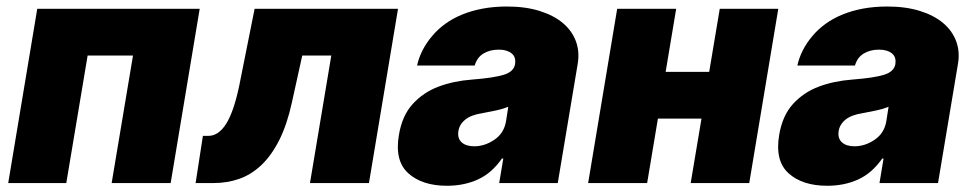

<svg xmlns="http://www.w3.org/2000/svg" viewBox="-20 -573 3046 601"><path d="M5.7 0 96.6 -545.5H605.1L514.2 0H329.5L396.3 -399.1H254.3L187.5 0Z M592.3 0 615.1 -147.7H632.1Q664.1 -147.7 687.9 -185.4Q711.6 -223 728.7 -304L777 -545.5H1225.9L1134.9 0H950.3L1017 -399.1H926.1L893.5 -251.4Q878.2 -181.8 853.7 -133.7Q829.2 -85.6 797.8 -55.9Q766.3 -26.3 728.7 -13.1Q691.1 0 649.1 0Z M1228.7 -150.6Q1238.6 -210.6 1271.3 -246.8Q1304.7 -283.7 1352.3 -301.7Q1399.9 -319.6 1457.4 -323.9Q1492.9 -326.7 1517.2 -330.4Q1541.5 -334.2 1557.5 -339.1Q1588.1 -348.7 1592.3 -372.2V-373.6Q1595.5 -394.9 1581.1 -406.2Q1566.8 -417.6 1541.2 -417.6Q1513.5 -417.6 1493.4 -405.5Q1473.4 -393.5 1465.9 -367.9H1285.5Q1296.5 -417.3 1332.4 -459.9Q1350.1 -481.2 1373.6 -498.2Q1397 -515.3 1426.3 -527.3Q1455.6 -539.4 1490.8 -546Q1525.9 -552.6 1566.8 -552.6Q1625 -552.6 1669.2 -538.7Q1713.4 -524.9 1742 -500.7Q1770.6 -476.6 1782.7 -443.9Q1794.7 -411.2 1788.4 -373.6L1725.9 0H1542.6L1555.4 -76.7H1551.1Q1519.2 -30.9 1475.9 -11.2Q1432.5 8.5 1379.3 8.5Q1301.5 8.5 1258.2 -30.5Q1214.8 -69.6 1228.7 -150.6ZM1464.5 -115.1Q1497.5 -115.1 1527.7 -135.7Q1557.5 -155.9 1563.9 -193.2L1571 -238.6Q1555 -232.2 1534.3 -227.6Q1513.5 -223 1490.1 -218.8Q1454.5 -213.4 1436.1 -198.3Q1417.6 -183.2 1414.8 -161.9Q1411.6 -139.6 1425.2 -127.3Q1438.9 -115.1 1464.5 -115.1Z M1911.9 -545.5H2096.6L2063.6 -348H2199.9L2233 -545.5H2416.2L2325.3 0H2142L2175.8 -201.7H2039.4L2005.7 0H1821Z M2419 -150.6Q2429 -210.6 2461.6 -246.8Q2495 -283.7 2542.6 -301.7Q2590.2 -319.6 2647.7 -323.9Q2683.2 -326.7 2707.6 -330.4Q2731.9 -334.2 2747.9 -339.1Q2778.4 -348.7 2782.7 -372.2V-373.6Q2785.9 -394.9 2771.5 -406.2Q2757.1 -417.6 2731.5 -417.6Q2703.8 -417.6 2683.8 -405.5Q2663.7 -393.5 2656.2 -367.9H2475.9Q2486.9 -417.3 2522.7 -459.9Q2540.5 -481.2 2563.9 -498.2Q2587.4 -515.3 2616.7 -527.3Q2646 -539.4 2681.1 -546Q2716.3 -552.6 2757.1 -552.6Q2815.3 -552.6 2859.6 -538.7Q2903.8 -524.9 2932.4 -500.7Q2960.9 -476.6 2973 -443.9Q2985.1 -411.2 2978.7 -373.6L2916.2 0H2733L2745.7 -76.7H2741.5Q2709.5 -30.9 2666.2 -11.2Q2622.9 8.5 2569.6 8.5Q2491.8 8.5 2448.5 -30.5Q2405.2 -69.6 2419 -150.6ZM2654.8 -115.1Q2687.9 -115.1 2718 -135.7Q2747.9 -155.9 2754.3 -193.2L2761.4 -238.6Q2745.4 -232.2 2724.6 -227.6Q2703.8 -223 2680.4 -218.8Q2644.9 -213.4 2626.4 -198.3Q2608 -183.2 2605.1 -161.9Q2601.9 -139.6 2615.6 -127.3Q2629.3 -115.1 2654.8 -115.1Z"/></svg>

Font: Inter P Black
Style: Italic
Weight: 900
Italic angle: -9.40001°
Designer: Rasmus Andersson
Foundry: rsms
Version: Version 3.018;git-588b23468